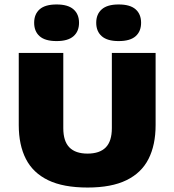

<svg xmlns="http://www.w3.org/2000/svg" viewBox="-20 -832 780 860"><path d="M372.5 8Q263.5 8 195.8 -24.8Q128 -57.5 96 -120Q64 -182.5 64 -272V-595H263.5V-258Q263.5 -199.5 290.8 -171.8Q318 -144 372 -144Q426.5 -144 453.8 -171.8Q481 -199.5 481 -258V-595H677V-272Q677 -182.5 645.2 -120Q613.5 -57.5 546.2 -24.8Q479 8 372.5 8ZM511.5 -648Q460.5 -648 435.8 -669.8Q411 -691.5 411 -730Q411 -768.5 435.8 -790.2Q460.5 -812 511.5 -812Q563 -812 587.5 -790.2Q612 -768.5 612 -730Q612 -691.5 587.5 -669.8Q563 -648 511.5 -648ZM233.5 -648Q182 -648 157.5 -669.8Q133 -691.5 133 -730Q133 -768.5 157.5 -790.2Q182 -812 233.5 -812Q284.5 -812 309.2 -790.2Q334 -768.5 334 -730Q334 -691.5 309.2 -669.8Q284.5 -648 233.5 -648Z"/></svg>

Font: Encode Sans SC SemiExpanded ExtraBold
Style: Regular
Weight: 800
Width: 6
Designer: Multiple Designers
Foundry: Impallari Type
Version: Version 3.002